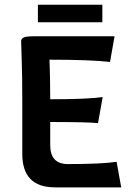

<svg xmlns="http://www.w3.org/2000/svg" viewBox="-20 -809 556 829"><path d="M196.8 -182.6Q196.8 -100.6 272.9 -100.6Q419.9 -100.6 483.4 -110.4L503.4 0H217.8Q76.2 0 76.2 -144.5V-375.5Q76.2 -486.8 73.7 -549.1Q71.3 -611.3 71.3 -631.8Q71.3 -641.6 82 -647Q92.8 -652.3 124.5 -652.3H474.6L455.1 -541.5Q370.6 -551.3 193.8 -551.3Q196.8 -470.7 196.8 -380.4Q360.4 -380.4 423.3 -390.1L403.3 -277.3Q360.4 -282.2 196.8 -282.2ZM421.9 -712.9H143.6V-788.6H421.9Z"/></svg>

Font: Bainsley
Style: Bold
Weight: 700
Designer: Paul James MIller
Foundry: High-Logic / Made with FontCreator
Version: Version 1.411;March 28, 2021;FontCreator 13.0.0.2683 64-bit